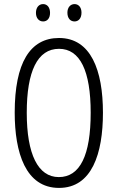

<svg xmlns="http://www.w3.org/2000/svg" viewBox="-20 -910 575 940"><path d="M156 -847C156 -821 171 -805 191 -805C211 -805 225 -820 225 -847C225 -874 211 -890 191 -890C171 -890 156 -874 156 -847ZM310 -848C310 -821 324 -805 345 -805C364 -805 379 -820 379 -848C379 -875 364 -890 345 -890C325 -890 310 -874 310 -848ZM484 -358C484 -566 425 -724 269 -724C127 -724 52 -602 52 -359C52 -163 105 10 269 10C430 10 484 -158 484 -358ZM111 -358C111 -560 163 -671 269 -671C372 -671 424 -563 424 -358C424 -150 372 -43 268 -43C166 -43 111 -155 111 -358Z"/></svg>

Font: Noto Sans Bengali ExtraCondensed Light
Style: Regular
Weight: 300
Width: 2
Designer: Joana Ranito - Universal Thirst; Jelle Bosma - Monotype Design Team
Foundry: Universal Thirst ehf.
Version: Version 3.000